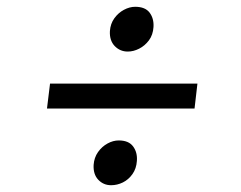

<svg xmlns="http://www.w3.org/2000/svg" viewBox="-20 -604 709 566"><path d="M127.5 -357.5H562L553.5 -284H118.5ZM256 -118Q257.5 -139.5 269 -155.8Q280.5 -172 297 -181Q313.5 -190 330 -190Q359.5 -190 372.5 -172.2Q385.5 -154.5 383.5 -129.5Q382 -107 370.5 -90.8Q359 -74.5 342.2 -66.2Q325.5 -58 307.5 -58Q285 -58 269.8 -74Q254.5 -90 256 -118ZM356.5 -452Q334 -452 318.2 -468.2Q302.5 -484.5 304 -512.5Q305.5 -534 317 -550Q328.5 -566 345.2 -575Q362 -584 378.5 -584Q408 -584 421 -566.8Q434 -549.5 432.5 -524.5Q431 -501 419 -485Q407 -469 390.2 -460.5Q373.5 -452 356.5 -452Z"/></svg>

Font: Merriweather 20pt
Style: Italic
Weight: 400
Italic angle: -7.8°
Version: Version 2.101